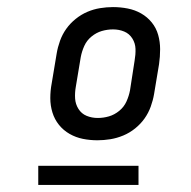

<svg xmlns="http://www.w3.org/2000/svg" viewBox="-20 -713 540 542"><path d="M255 -317Q234 -317 214 -321Q194 -325 176.5 -335Q159 -345 146.5 -360.5Q134 -376 128 -395.5Q122 -415 122 -436Q122 -457 126 -478L140 -562Q143 -580 149.5 -598Q156 -616 167 -631.5Q178 -647 193.5 -659.5Q209 -672 226.5 -679.5Q244 -687 262.5 -690Q281 -693 299 -693Q320 -693 340.5 -689Q361 -685 378.5 -675Q396 -665 408.5 -649.5Q421 -634 426.5 -614.5Q432 -595 432 -574Q432 -553 429 -532L415 -448Q412 -430 405.5 -412Q399 -394 388 -378.5Q377 -363 361.5 -350.5Q346 -338 328 -330.5Q310 -323 291.5 -320Q273 -317 255 -317ZM256 -380Q272 -380 287.5 -384.5Q303 -389 316.5 -400Q330 -411 337 -426.5Q344 -442 347 -458L360 -542Q363 -559 362.5 -575Q362 -591 353.5 -604.5Q345 -618 330.5 -624Q316 -630 299 -630Q283 -630 267.5 -625.5Q252 -621 238.5 -610Q225 -599 218 -583.5Q211 -568 208 -552L194 -468Q191 -451 192 -435Q193 -419 201.5 -405.5Q210 -392 224.5 -386Q239 -380 256 -380ZM371 -191H88V-245H371Z"/></svg>

Font: Iosevka Term Curly
Style: Italic
Weight: 400
Italic angle: -9°
Designer: Belleve Invis
Foundry: Belleve Invis
Version: Version 32.3.0